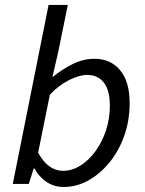

<svg xmlns="http://www.w3.org/2000/svg" viewBox="-20 -732 576 764"><path d="M233.7 12Q195.1 12 165.1 -8.2Q135 -28.3 117.2 -61.4H114L94.5 0H30.8L173.3 -712.4H249.9L211 -522.2L188.8 -426.4H190.8Q227.2 -456.2 269.2 -477.1Q311.1 -498.1 355.9 -498.1Q420 -498.1 457.9 -452.8Q495.9 -407.5 495.9 -321.7Q495.9 -251.9 474.2 -191.2Q452.5 -130.5 415 -84.9Q377.5 -39.4 331 -13.7Q284.4 12 233.7 12ZM230.5 -52.3Q267 -52.3 300.6 -73.5Q334.2 -94.8 360.3 -130.9Q386.4 -166.9 401.8 -213.6Q417.1 -260.3 417.1 -310.5Q417.1 -372.9 393.2 -403.4Q369.3 -433.8 328.1 -433.8Q294.6 -433.8 253.7 -412.8Q212.8 -391.9 178.4 -355.1L131.7 -124.4Q153 -86.4 177.6 -69.4Q202.2 -52.3 230.5 -52.3Z"/></svg>

Font: Source Sans 3
Style: Italic
Weight: 200
Italic angle: -11°
Designer: Paul D. Hunt
Foundry: Adobe
Version: Version 3.046;hotconv 1.0.118;makeotfexe 2.5.65603